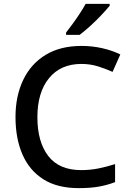

<svg xmlns="http://www.w3.org/2000/svg" viewBox="-20 -1054 673 991"><path d="M400 -724Q293 -724 233 -650.5Q173 -577 173 -449Q173 -322 229 -249Q285 -176 399 -176Q445 -176 487.5 -184.5Q530 -193 574 -207V-114Q532 -98 488.5 -90.5Q445 -83 386 -83Q276 -83 204 -128.5Q132 -174 96 -256.5Q60 -339 60 -450Q60 -558 99.5 -641Q139 -724 215 -770.5Q291 -817 401 -817Q455 -817 506.5 -805.5Q558 -794 601 -773L561 -683Q526 -699 485.5 -711.5Q445 -724 400 -724ZM546 -1024Q531 -1006 504 -977Q477 -948 446 -920Q415 -892 391 -874H321V-886Q336 -905 355 -931Q374 -957 392 -984.5Q410 -1012 422 -1034H546Z"/></svg>

Font: Noto Sans Telugu UI Medium
Style: Regular
Weight: 500
Designer: Jelle Bosma - Monotype Design Team
Foundry: Monotype Imaging Inc.
Version: Version 2.005; ttfautohint (v1.8.4.7-5d5b)